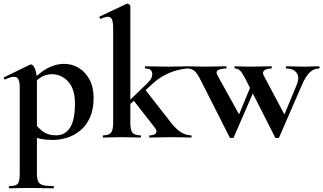

<svg xmlns="http://www.w3.org/2000/svg" viewBox="-25 -745 1751 1040"><path d="M26 275Q23 275 23 269Q23 263 26 263Q61 263 71.5 250Q82 237 82 194V-269Q82 -300 75 -314.5Q68 -329 50 -329Q42 -329 30 -325.5Q18 -322 4 -315Q0 -313 -3 -319Q-6 -325 -4 -326L138 -395Q140 -396 143 -396Q154 -396 164.5 -372Q175 -348 175 -303V194Q175 222 181.5 237Q188 252 207 257.5Q226 263 264 263Q267 263 267 269Q267 275 264 275Q236 275 201 274Q166 273 127 273Q99 273 72.5 274Q46 275 26 275ZM261 13Q222 13 194.5 7Q167 1 129 -12L164 -75Q186 -48 211.5 -30Q237 -12 280 -12Q327 -12 354 -53Q381 -94 381 -184Q381 -264 344 -303.5Q307 -343 257 -343Q220 -343 193 -324Q166 -305 140 -276L130 -288Q181 -347 227.5 -373Q274 -399 323 -399Q365 -399 401 -377.5Q437 -356 459.5 -315Q482 -274 482 -215Q482 -151 461.5 -107Q441 -63 408 -36.5Q375 -10 336.5 1.5Q298 13 261 13Z M534 0Q532 0 532 -6Q532 -12 534 -12Q565 -12 576.5 -26.5Q588 -41 588 -81V-589Q588 -623 582 -638.5Q576 -654 559 -654Q545 -654 521 -643Q518 -642 515 -648Q512 -654 514 -655L660 -724Q663 -725 665 -725Q670 -725 675.5 -720.5Q681 -716 681 -712V-81Q681 -41 692.5 -26.5Q704 -12 735 -12Q739 -12 739 -6Q739 0 735 0Q715 0 689.5 -1Q664 -2 635 -2Q606 -2 580 -1Q554 0 534 0ZM786 0Q783 0 783 -6Q783 -12 786 -12Q813 -12 820 -24Q827 -36 814 -53L693 -208L761 -260L901 -81Q930 -44 956.5 -28Q983 -12 1010 -12Q1013 -12 1013 -6Q1013 0 1010 0Q990 0 964 -1Q938 -2 909 -2Q869 -2 839.5 -1Q810 0 786 0ZM645 -149 639 -165 774 -295Q802 -321 799.5 -347.5Q797 -374 762 -374Q760 -374 760 -380Q760 -386 762 -386Q788 -386 814.5 -385Q841 -384 886 -384Q927 -384 951.5 -385Q976 -386 998 -386Q1001 -386 1001 -380Q1001 -374 998 -374Q973 -374 938.5 -365.5Q904 -357 868 -338.5Q832 -320 800 -290Z M1465 -1 1312 -303Q1290 -346 1278 -360Q1266 -374 1247 -374Q1245 -374 1245 -380Q1245 -386 1247 -386Q1262 -386 1281 -385Q1300 -384 1333 -384Q1370 -384 1396.5 -385Q1423 -386 1445 -386Q1447 -386 1447 -380Q1447 -374 1445 -374Q1420 -374 1407 -364Q1394 -354 1404 -335L1523 -111L1473 -22L1582 -285Q1599 -326 1582 -350Q1565 -374 1526 -374Q1523 -374 1523 -380Q1523 -386 1526 -386Q1549 -386 1570.5 -385Q1592 -384 1626 -384Q1651 -384 1666 -385Q1681 -386 1703 -386Q1706 -386 1706 -380Q1706 -374 1703 -374Q1675 -374 1652.5 -352.5Q1630 -331 1610 -284L1487 -1Q1486 3 1476.5 3Q1467 3 1465 -1ZM1219 -1 1066 -303Q1044 -348 1028 -361Q1012 -374 990 -374Q987 -374 987 -380Q987 -386 990 -386Q1007 -386 1028.5 -385Q1050 -384 1087 -384Q1124 -384 1150.5 -385Q1177 -386 1199 -386Q1202 -386 1202 -380Q1202 -374 1199 -374Q1174 -374 1157.5 -366Q1141 -358 1154 -335L1278 -111L1227 -22L1336 -285L1364 -284L1241 -1Q1240 3 1230.5 3Q1221 3 1219 -1Z"/></svg>

Font: Cormorant Garamond Light
Style: Bold
Weight: 700
Version: Version 4.001